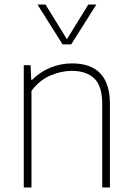

<svg xmlns="http://www.w3.org/2000/svg" viewBox="-20 -828 584 848"><path d="M85 -540H115L118 -475.5H122Q157 -510.5 202.5 -529.2Q248 -548 298 -548Q465.5 -548 465.5 -369V0H431.5V-369Q431.5 -447 396.8 -481Q362 -515 297 -515Q249.5 -515 201 -493.8Q152.5 -472.5 119 -426.5V0H85ZM370 -808H405.5L294.5 -632H256.5L145.5 -808H181L275.5 -654.5Z"/></svg>

Font: Encode Sans Thin
Style: Regular
Weight: 250
Designer: Multiple Designers
Foundry: Impallari Type
Version: Version 2.000